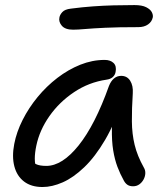

<svg xmlns="http://www.w3.org/2000/svg" viewBox="-20 -741 661 771"><path d="M150.6 10Q105.4 10 76.6 -12Q47.8 -34 37.6 -73.1Q27.4 -112.2 37.2 -163Q46.4 -211 70.9 -259.5Q95.4 -308 131 -351.3Q166.6 -394.6 210.4 -428.2Q254.2 -461.8 302.4 -481.1Q350.6 -500.4 400.4 -500.4Q423.2 -500.4 436 -488.1Q448.8 -475.8 444.2 -452Q442 -439.8 432.9 -431.5Q423.8 -423.2 407.4 -421Q337 -410.8 277.5 -371Q218 -331.2 178.3 -274.5Q138.6 -217.8 125.8 -155.8Q119.8 -127.4 119.7 -103.9Q119.6 -80.4 129.6 -43.4L92 -111.8Q110 -89.2 124.4 -82Q138.8 -74.8 166 -74.8Q229.8 -74.8 295.8 -157.1Q361.8 -239.4 417.6 -396Q425 -414.8 437.4 -425.6Q449.8 -436.4 466.6 -436.4Q490.4 -436.4 502.8 -416.7Q515.2 -397 513.2 -366.8Q509.2 -303.8 509.6 -253.6Q510 -203.4 520.7 -159.2Q531.4 -115 557.6 -68.2Q564 -57.8 563.5 -45Q563 -32.2 556.5 -20.2Q550 -8.2 539.3 -0.6Q528.6 7 514.6 7Q500.4 7 491.7 1Q483 -5 477.4 -15.6Q462.6 -42 451.6 -71.1Q440.6 -100.2 434.5 -137.4Q428.4 -174.6 429.4 -225.8Q430.4 -277 439.4 -347.4L474.8 -347.8Q442.4 -248 402.3 -179.7Q362.2 -111.4 318.4 -69.5Q274.6 -27.6 231.9 -8.8Q189.2 10 150.6 10ZM273.6 -621.8Q241.8 -621.8 228.3 -637.6Q214.8 -653.4 218.6 -670.8Q220.2 -681.2 230.2 -692.4Q240.2 -703.6 265 -706.4Q311.4 -712.4 353.1 -715.4Q394.8 -718.4 435.6 -719.5Q476.4 -720.6 520 -720.6Q550.2 -720.6 566.9 -712.1Q583.6 -703.6 589.4 -692.5Q595.2 -681.4 593.6 -671.6Q590 -653.8 574.5 -642.9Q559 -632 535.2 -632Q453.2 -632 402 -629.5Q350.8 -627 321.3 -624.4Q291.8 -621.8 273.6 -621.8Z"/></svg>

Font: Shantell Sans Light
Style: Italic
Weight: 300
Italic angle: -11°
Designer: Stephen Nixon, Anya Danilova, Shantell Martin
Foundry: Arrow Type
Version: Version 1.008;[ac192a2d6]